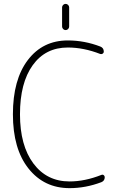

<svg xmlns="http://www.w3.org/2000/svg" viewBox="-20 -971 633 980"><path d="M296.9 -835.9V-933.6Q296.9 -940.4 302.2 -945.8Q307.6 -951.2 314.9 -951.2Q322.3 -951.2 327.6 -945.8Q333 -940.4 333 -933.6V-835.9Q333 -828.1 327.6 -822.8Q322.3 -817.4 314.9 -817.4Q307.6 -817.4 302.2 -822.8Q296.9 -828.1 296.9 -835.9ZM497.1 -78.1Q503.9 -81.1 509.3 -77.1Q514.6 -73.2 514.6 -66.4Q514.6 -47.9 497.1 -41Q417 -10.7 335 -10.7Q205.1 -10.7 125.5 -110.8Q45.9 -210.9 45.9 -387.7Q45.9 -564.5 122.1 -664.6Q198.2 -764.6 326.2 -764.6Q411.1 -764.6 492.2 -733.4Q509.8 -726.6 509.8 -707Q509.8 -701.2 504.4 -697.3Q499 -693.4 492.2 -695.3Q407.2 -728.5 326.2 -728.5Q211.9 -728.5 147 -638.2Q82 -547.9 82 -387.7Q82 -228.5 150.4 -136.7Q218.8 -44.9 335 -44.9Q413.1 -44.9 497.1 -78.1Z"/></svg>

Font: Gen Jyuu Gothic ExtraLight
Style: Regular
Weight: 100
Designer: [Source Han Sans]
Ryoko NISHIZUKA  (kana & ideographs); Paul D. Hunt (Latin, Greek & Cyrillic); Wenlong ZHANG  (bopomofo
Version: Version 1.002.20150607